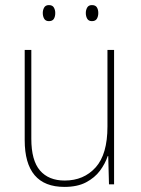

<svg xmlns="http://www.w3.org/2000/svg" viewBox="-20 -817 553 754"><path d="M428 -621V-93H408L405 -204H403Q393 -174 372.5 -146.5Q352 -119 318 -101Q284 -83 233 -83Q77 -83 77 -267V-621H103V-272Q103 -187 137 -147.5Q171 -108 234 -108Q309 -108 355.5 -159.5Q402 -211 402 -320V-621ZM148 -766Q148 -778 153.5 -787.5Q159 -797 172 -797Q186 -797 191.5 -787.5Q197 -778 197 -766Q197 -752 191.5 -743Q186 -734 172 -734Q159 -734 153.5 -743.5Q148 -753 148 -766ZM317 -766Q317 -778 322.5 -787.5Q328 -797 341 -797Q355 -797 360.5 -788Q366 -779 366 -766Q366 -753 360.5 -743.5Q355 -734 341 -734Q328 -734 322.5 -743.5Q317 -753 317 -766Z"/></svg>

Font: Noto Sans Telugu UI SemiCondensed Thin
Style: Regular
Weight: 100
Width: 4
Designer: Jelle Bosma - Monotype Design Team
Foundry: Monotype Imaging Inc.
Version: Version 2.005; ttfautohint (v1.8.4.7-5d5b)